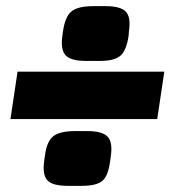

<svg xmlns="http://www.w3.org/2000/svg" viewBox="-20 -602 568 624"><path d="M283 -582H324Q372 -582 389 -564Q406 -546 399 -500L398 -486Q391 -438 371.5 -421Q352 -404 305 -404H259Q210 -404 193 -422.5Q176 -441 183 -488L185 -502Q192 -549 213 -565.5Q234 -582 283 -582ZM491 -215H14L37 -369H514ZM224 -176H264Q312 -176 329.5 -158Q347 -140 340 -93L338 -79Q332 -31 313 -14.5Q294 2 246 2H200Q150 2 133.5 -16.5Q117 -35 124 -82L126 -96Q132 -143 153.5 -159.5Q175 -176 224 -176Z"/></svg>

Font: Exo 2.0 Black
Style: Italic
Weight: 900
Italic angle: -8°
Designer: Natanael Gama
Version: Version 1.001;PS 001.001;hotconv 1.0.70;makeotf.lib2.5.58329